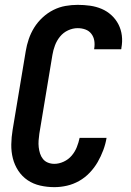

<svg xmlns="http://www.w3.org/2000/svg" viewBox="-20 -763 540 791"><path d="M204 8Q174 8 145.5 1.5Q117 -5 94 -20.5Q71 -36 55.5 -59.5Q40 -83 33 -110.5Q26 -138 26.5 -168Q27 -198 32 -228L86 -552Q90 -577 98.5 -602Q107 -627 121 -649.5Q135 -672 155.5 -691Q176 -710 200 -722Q224 -734 249.5 -738.5Q275 -743 300 -743Q326 -743 351 -739.5Q376 -736 398.5 -726.5Q421 -717 439 -700.5Q457 -684 468 -662.5Q479 -641 482 -616Q485 -591 480 -565Q480 -564 480 -562.5Q480 -561 479 -560H368Q368 -560 368 -561Q368 -562 368 -562Q371 -579 368.5 -595Q366 -611 356.5 -623.5Q347 -636 332 -641.5Q317 -647 300 -647Q280 -647 260.5 -638Q241 -629 227.5 -612.5Q214 -596 206.5 -576Q199 -556 196 -537L142 -212Q140 -198 139 -184Q138 -170 139.5 -156.5Q141 -143 145 -130.5Q149 -118 157 -108Q165 -98 177.5 -93Q190 -88 204 -88Q223 -88 242.5 -97Q262 -106 275.5 -122Q289 -138 296.5 -157Q304 -176 308 -195H419Q415 -170 405.5 -144.5Q396 -119 382.5 -95.5Q369 -72 349.5 -51.5Q330 -31 306 -17.5Q282 -4 256 2Q230 8 204 8Z"/></svg>

Font: Iosevka SS04 Oblique
Style: Bold
Weight: 700
Italic angle: -9°
Monospace: yes
Designer: Belleve Invis
Foundry: Belleve Invis
Version: Version 19.0.0; ttfautohint (v1.8.4)